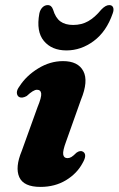

<svg xmlns="http://www.w3.org/2000/svg" viewBox="-20 -722 466 754"><path d="M245 -101Q253 -101 260.5 -105.5Q268 -110 280.5 -122.5Q295.5 -133 306.5 -126Q323.5 -114.5 304.5 -82Q282.5 -40.5 239 -14.2Q195.5 12 139 12Q73 12 55.8 -26.2Q38.5 -64.5 65.5 -129.5L127.5 -301.5Q143.5 -340 141.8 -354.8Q140 -369.5 125 -369.5Q111 -369.5 85 -345Q67 -335 55 -341Q46.5 -346.5 46.2 -358Q46 -369.5 56.5 -383Q83 -424.5 129.8 -453.2Q176.5 -482 227.5 -482Q286.5 -482 307.2 -442.8Q328 -403.5 298 -330.5L239.5 -166Q226 -130 228.2 -115.5Q230.5 -101 245 -101ZM267.5 -624Q300.5 -624 326.5 -638.8Q352.5 -653.5 377.5 -684Q394.5 -702 409 -702Q420.5 -702 424.2 -692.8Q428 -683.5 422.5 -669Q398 -598 348.2 -561Q298.5 -524 241 -524Q183.5 -524 152.5 -561Q121.5 -598 134.5 -669Q137.5 -683.5 146.5 -692.8Q155.5 -702 167.5 -702Q182.5 -702 188.5 -684Q198 -652 217 -638Q236 -624 267.5 -624Z"/></svg>

Font: Fraunces 9pt S000
Style: Bold Italic
Weight: 700
Italic angle: -16°
Version: Version 1.000; ttfautohint (v1.8.3)